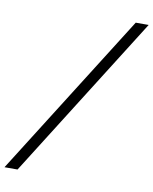

<svg xmlns="http://www.w3.org/2000/svg" viewBox="-118 -781 781 979"><g transform="rotate(10 273.0 -291.0)"><path d="M-26.5 130 504.5 -712H571.5L41 130Z"/></g></svg>

Font: Overpass Light
Style: Italic
Weight: 300
Italic angle: -10°
Designer: Delve Withrington, Dave Bailey, Thomas Jockin
Foundry: Delve Fonts LLC
Version: Version 4.000; ttfautohint (v1.8.3)